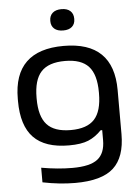

<svg xmlns="http://www.w3.org/2000/svg" viewBox="-60 -746 717 998"><g transform="rotate(-5 298.5 -247.0)"><path d="M32.2 -255.9Q32.2 -508.8 293 -508.8Q553.2 -508.8 553.2 -255.9V-25.9Q553.2 94.2 492.2 150.1Q431.2 206.1 292 206.1Q210.9 206.1 122.1 188V111.8Q208 127 284.2 127Q376.5 127 415.8 96.2Q455.1 65.4 455.1 -2.9V-55.2H446.8Q415.5 -22.5 378.2 -6.8Q340.8 8.8 276.9 8.8Q152.3 8.8 92.3 -53.2Q32.2 -115.2 32.2 -244.1ZM129.9 -247.1Q129.9 -154.8 168.7 -112.3Q207.5 -69.8 293 -69.8Q377.9 -69.8 416.5 -112.1Q455.1 -154.3 455.1 -247.1V-252.9Q455.1 -345.7 416.5 -387.9Q377.9 -430.2 293 -430.2Q207.5 -430.2 168.7 -387.7Q129.9 -345.2 129.9 -252.9ZM235.8 -643.1V-645Q235.8 -670.9 252.2 -685.5Q268.6 -700.2 298.8 -700.2Q328.6 -700.2 344.7 -685.5Q360.8 -670.9 360.8 -645V-643.1Q360.8 -617.7 344.7 -603.3Q328.6 -588.9 298.8 -588.9Q268.6 -588.9 252.2 -603.3Q235.8 -617.7 235.8 -643.1Z"/></g></svg>

Font: LT Wave
Style: Regular
Weight: 400
Designer: Daniel Lyons
Version: Version 2.5 (Glyphs App)